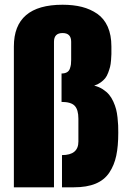

<svg xmlns="http://www.w3.org/2000/svg" viewBox="-20 -798 541 818"><path d="M246.6 -777.8Q292.5 -777.8 328.9 -768.6Q365.2 -759.3 394.3 -739.3Q423.3 -719.2 439 -684.1Q454.6 -648.9 454.6 -600.1Q454.6 -597.7 454.6 -592.8Q454.6 -575.7 454.6 -567.4Q454.6 -559.1 453.1 -541.5Q451.7 -523.9 449 -513.4Q446.3 -502.9 440.9 -488.3Q435.5 -473.6 428 -464.4Q420.4 -455.1 408.4 -446.5Q396.5 -438 381.3 -433.1Q401.9 -428.2 418 -417.7Q434.1 -407.2 444.6 -394.8Q455.1 -382.3 462.9 -365Q470.7 -347.7 474.6 -332.5Q478.5 -317.4 480.7 -297.4Q482.9 -277.3 483.4 -263.9Q483.9 -250.5 483.9 -232.4Q483.9 -175.3 475.3 -134.8Q466.8 -94.2 445.8 -62.7Q424.8 -31.2 387.5 -15.6Q350.1 0 294.9 0H244.1V-137.2Q314 -137.2 314 -194.8V-292Q314 -330.6 298.3 -347.2Q282.7 -363.8 242.2 -363.8V-484.9Q256.3 -484.9 265.4 -490.2Q274.4 -495.6 277.8 -505.9Q281.2 -516.1 282.2 -523.7Q283.2 -531.2 283.2 -543V-620.1Q283.2 -657.2 246.6 -657.2Q210 -657.2 210 -620.1V0H39.1V-600.1Q39.1 -777.8 246.6 -777.8Z"/></svg>

Font: Anton
Style: Regular
Weight: 400
Foundry: vernon adams
Version: Version 1.000